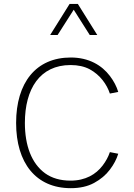

<svg xmlns="http://www.w3.org/2000/svg" viewBox="-20 -958 688 983"><path d="M107.4 -328.6C107.4 -502.9 184.1 -625 341.3 -625C379.4 -625 412.1 -617.7 439 -603.5C493.2 -574.2 526.9 -525.9 542.5 -479L585.4 -487.3C577.1 -515.1 563 -542.5 542.5 -569.3C501.5 -623.5 435.5 -663.6 342.3 -663.6C164.1 -663.6 62.5 -534.7 62.5 -328.6C62.5 -123.5 164.1 5.4 342.3 5.4C388.7 5.4 428.7 -3.4 461.9 -21.5C495.1 -39.6 522 -62 542.5 -89.4C563 -116.2 577.1 -143.6 585.4 -170.9L542.5 -179.2C534.7 -155.8 522.5 -132.8 505.4 -110.4C471.2 -65.4 417.5 -33.2 341.3 -33.2C289.1 -33.2 245.6 -45.9 210.9 -70.8C141.6 -121.1 107.4 -212.9 107.4 -328.6ZM378.4 -938H336.4L236.8 -778.8H274.9L357.4 -908.2L439.5 -778.8H478Z"/></svg>

Font: Estedad ExtraLight
Style: Regular
Weight: 200
Designer: Amin Abedi
Version: Version 7.3